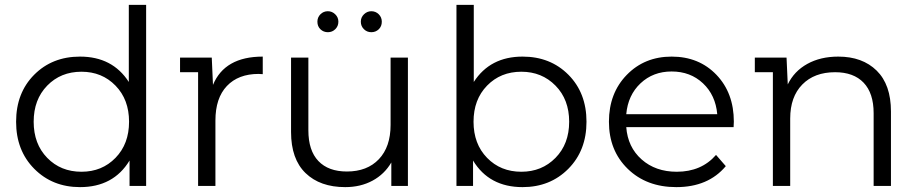

<svg xmlns="http://www.w3.org/2000/svg" viewBox="-20 -762 3766 787"><path d="M508 -742H579V0H511V-104Q445 5 308 5Q195 5 120.5 -70Q46 -145 46 -263Q46 -381 120 -455.5Q194 -530 308 -530Q441 -530 508 -426ZM314 -58Q398 -58 453.5 -115Q509 -172 509 -263Q509 -354 453.5 -411Q398 -468 314 -468Q229 -468 173.5 -411Q118 -354 118 -263Q118 -172 173.5 -115Q229 -58 314 -58Z M853 -414Q901 -530 1057 -530V-458Q1054 -458 1048 -458.5Q1042 -459 1040 -459Q957 -459 910 -409.5Q863 -360 863 -268V0H792V-466H718V-526H848Z M1281 -673Q1281 -691 1293.5 -703.5Q1306 -716 1324 -716Q1341 -716 1354 -703.5Q1367 -691 1367 -673Q1367 -655 1354.5 -642.5Q1342 -630 1324 -630Q1306 -630 1293.5 -642Q1281 -654 1281 -673ZM1502 -716Q1520 -716 1532.5 -703.5Q1545 -691 1545 -673Q1545 -654 1532.5 -642Q1520 -630 1502 -630Q1484 -630 1471.5 -642.5Q1459 -655 1459 -673Q1459 -691 1472 -703.5Q1485 -716 1502 -716ZM1581 -526H1652V0H1584V-96Q1556 -48 1507 -21.5Q1458 5 1395 5Q1292 5 1232.5 -52.5Q1173 -110 1173 -221V-526H1244V-228Q1244 -145 1285 -102Q1326 -59 1402 -59Q1485 -59 1533 -109.5Q1581 -160 1581 -250Z M2122 -530Q2236 -530 2310 -455.5Q2384 -381 2384 -263Q2384 -145 2309.5 -70Q2235 5 2122 5Q1985 5 1919 -104V0H1851V-742H1922V-426Q1989 -530 2122 -530ZM2117 -58Q2201 -58 2257 -115Q2313 -172 2313 -263Q2313 -354 2257 -411Q2201 -468 2117 -468Q2032 -468 1976.5 -411Q1921 -354 1921 -263Q1921 -172 1976.5 -115Q2032 -58 2117 -58Z M2988 -263Q2988 -260 2987.5 -252.5Q2987 -245 2987 -241H2547Q2553 -159 2610 -108.5Q2667 -58 2754 -58Q2855 -58 2915 -127L2955 -81Q2883 5 2752 5Q2630 5 2553 -70Q2476 -145 2476 -263Q2476 -380 2549 -455Q2622 -530 2733 -530Q2845 -530 2916.5 -455.5Q2988 -381 2988 -263ZM2733 -469Q2657 -469 2605.5 -420.5Q2554 -372 2547 -294H2920Q2913 -372 2861.5 -420.5Q2810 -469 2733 -469Z M3416 -530Q3515 -530 3573.5 -472.5Q3632 -415 3632 -305V0H3561V-298Q3561 -380 3520 -423Q3479 -466 3403 -466Q3318 -466 3268.5 -415.5Q3219 -365 3219 -276V0H3148V-466H3074V-526H3204L3209 -416Q3235 -470 3289 -500Q3343 -530 3416 -530Z"/></svg>

Font: mBank
Style: Regular
Weight: 400
Designer: Julieta Ulanovsky
Foundry: Julieta Ulanovsky
Version: Version 7.200;PS 007.200;hotconv 1.0.88;makeotf.lib2.5.64775